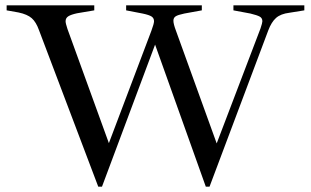

<svg xmlns="http://www.w3.org/2000/svg" viewBox="-20 -693 1171 723"><path d="M127 -579Q116 -610 99.5 -624.5Q83 -639 50 -646L5 -654V-673H335V-654L270 -643Q247 -638 237 -631.5Q227 -625 227 -613Q227 -605 234 -584L390 -154L550 -577Q560 -604 560 -613Q560 -625 550.5 -631Q541 -637 517 -642L455 -654V-673H740V-654L674 -642Q650 -637 641.5 -631.5Q633 -626 633 -615Q633 -603 642 -579L796 -153L961 -586Q968 -607 968 -613Q968 -625 958 -630.5Q948 -636 923 -642L859 -654V-673H1126V-654L1070 -645Q1037 -641 1019.5 -625.5Q1002 -610 990 -578L769 10H755L564 -525L364 10H350Z"/></svg>

Font: Ibarra Real Nova
Style: Regular
Weight: 400
Designer: Jose Maria Ribagorda & Octavio Pardo
Foundry: Jose Maria Ribagorda
Version: Version 1.014